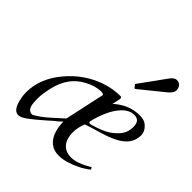

<svg xmlns="http://www.w3.org/2000/svg" viewBox="-192 -854 1011 1011"><g transform="rotate(45 314.0 -348.0)"><path d="M555 -709C543.7 -709 532 -701 520 -685L416 -541C414.7 -539.7 414 -538.7 414 -538C414 -537.3 414.7 -536.3 416 -535L427 -521C427.7 -520.3 428.7 -520 430 -520C431.3 -520 432.7 -520.3 434 -521L565 -627C583 -641.7 592 -655.3 592 -668C592 -692.2 578.6 -709 555 -709ZM568 -371.5C568 -348.5 562.5 -328.8 551.5 -312.5C540.5 -296.2 524.5 -280.5 503.5 -265.5C482.5 -250.5 447.3 -236 398 -222C388.9 -222 386 -222.1 386 -230H385C401.7 -299.3 425.7 -351 457 -385C471.6 -401.7 496.2 -419.7 523 -420.5C523.9 -420.5 524.8 -420.5 525.7 -420.5C556.6 -420.5 568 -403.3 568 -371.5ZM335 -376 287 -154C271 -139.3 249.3 -119.8 222 -95.5C194.7 -71.2 169.3 -53 146 -41C107.7 -41 105 -77.3 105 -126C105 -144.7 109 -172 117 -208C133.7 -278.7 170 -328.7 226 -358C257.3 -375.3 287.7 -384 317 -384C329 -384 335 -381.3 335 -376ZM362 -126C362 -151.3 367.3 -176.3 378 -201C427.8 -218.4 485.6 -230.9 533 -252C579.8 -272.8 628 -304.4 628 -370.5C628 -390.8 617.7 -409.3 597 -426C585.7 -434.7 569 -439 547 -439C495 -439 447.3 -419.3 404 -380C408 -396.7 411.3 -412 414 -426C414 -434.7 411.3 -439 406 -439C368.7 -439 332.3 -433 297 -421C225.7 -397 164.8 -354.8 114.5 -294.5C64.2 -234.2 39 -170 39 -102C39 -80.7 42.3 -58.7 49 -36C59 -3.3 74.3 13 95 13C107 13 123 5.7 143 -9C163 -23.7 187.3 -43.7 216 -69C232.2 -83.2 249.1 -99.4 264 -110L287 -131C288.2 -54.3 319.1 13 395 13C415 13 434.3 10 453 4C496.3 -8.7 535 -28.3 569 -55L562 -67C517.3 -39.7 479.7 -26 449 -26C390.4 -26 362 -67.5 362 -126Z"/></g></svg>

Font: fbb
Style: Italic
Weight: 400
Italic angle: -12°
Designer: David J. Perry, Michael Sharpe
Version: Version 0.991